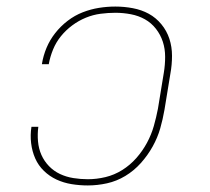

<svg xmlns="http://www.w3.org/2000/svg" viewBox="-20 -558 640 586"><path d="M248 8Q223 8 198.5 4Q174 0 152.5 -10Q131 -20 114 -36.5Q97 -53 87.5 -74.5Q78 -96 75 -121Q72 -146 76 -171H97Q94 -149 96 -126.5Q98 -104 106.5 -85Q115 -66 129.5 -51Q144 -36 163 -27Q182 -18 204 -14.5Q226 -11 248 -11Q275 -11 302 -17.5Q329 -24 353 -39Q377 -54 396 -75.5Q415 -97 428.5 -122Q442 -147 449.5 -173.5Q457 -200 462 -226L480 -336Q484 -360 484 -384.5Q484 -409 477 -430.5Q470 -452 456 -470Q442 -488 422.5 -499Q403 -510 379.5 -514.5Q356 -519 332 -519Q310 -519 287 -516Q264 -513 242 -504Q220 -495 200.5 -480.5Q181 -466 166 -447.5Q151 -429 142 -407Q133 -385 129 -363Q129 -362 129 -362Q129 -362 129 -362H108Q108 -362 108 -362.5Q108 -363 108 -363Q112 -388 122 -412Q132 -436 148.5 -457Q165 -478 186.5 -494.5Q208 -511 232.5 -520.5Q257 -530 282 -534Q307 -538 332 -538Q359 -538 385.5 -533Q412 -528 434 -516Q456 -504 472.5 -484Q489 -464 497 -439.5Q505 -415 505 -387.5Q505 -360 500 -333L482 -223Q477 -194 469 -166Q461 -138 446 -111Q431 -84 410 -60.5Q389 -37 362.5 -21Q336 -5 306.5 1.5Q277 8 248 8Z"/></svg>

Font: Iosevka Curly Slab ThExObl
Style: Regular
Weight: 100
Width: 7
Italic angle: -9°
Monospace: yes
Designer: Belleve Invis
Foundry: Belleve Invis
Version: Version 11.1.0; ttfautohint (v1.8.3)